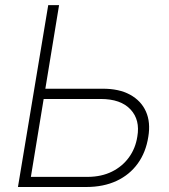

<svg xmlns="http://www.w3.org/2000/svg" viewBox="-20 -748 677 768"><path d="M147.5 -393.1H389.6Q455.6 -393.6 500 -369.4Q544.4 -345.2 563.7 -302Q583 -258.8 573.2 -200.7Q563.5 -138.7 531 -93.8Q498.5 -48.8 446.3 -24.4Q394 0 324.7 0H51.8L172.9 -727.5H216.3L103.5 -40.5H332Q386.2 -41 427.7 -61.5Q469.2 -82 495.6 -118.2Q522 -154.3 529.3 -201.7Q541 -268.6 502 -310.3Q462.9 -352.1 382.8 -352.1H140.6Z"/></svg>

Font: Inter Tight ExtraLight
Style: Italic
Weight: 250
Italic angle: -9.39999°
Designer: Rasmus Andersson
Foundry: rsms
Version: Version 3.004